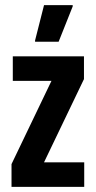

<svg xmlns="http://www.w3.org/2000/svg" viewBox="-20 -730 375 750"><path d="M25 -89 181 -414H30V-510H308V-421L152 -96H309V0H25ZM117 -572 152 -710H264V-705L209 -567H117Z"/></svg>

Font: Saira ExtraCondensed
Style: Bold
Weight: 700
Width: 2
Designer: Hector Gatti with collaboration of the Omnibus-Type team
Foundry: Omnibus-Type
Version: Version 0.072; ttfautohint (v1.8)